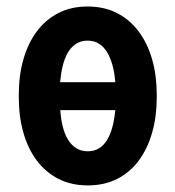

<svg xmlns="http://www.w3.org/2000/svg" viewBox="-20 -558 535 588"><path d="M248 -538.1Q299.3 -538.1 338.6 -517.8Q377.9 -497.6 405 -461.2Q432.1 -424.8 446 -375.7Q460 -326.7 460 -269V-258.8Q460 -201.2 446 -152.1Q432.1 -103 405.3 -66.7Q378.4 -30.3 339.1 -10.3Q299.8 9.8 249 9.8Q198.2 9.8 158.9 -10.3Q119.6 -30.3 92.5 -66.7Q65.4 -103 51.5 -152.1Q37.6 -201.2 37.6 -258.8V-269Q37.6 -326.7 51.5 -375.7Q65.4 -424.8 92.3 -461.2Q119.1 -497.6 158.4 -517.8Q197.8 -538.1 248 -538.1ZM248 -433.6Q228 -433.6 212.9 -423.8Q197.8 -414.1 187.7 -396.7Q177.7 -379.4 172.1 -356.2Q166.5 -333 164.1 -306.2H333Q331.1 -333 325 -356.2Q318.8 -379.4 308.8 -396.7Q298.8 -414.1 283.7 -423.8Q268.6 -433.6 248 -433.6ZM249 -94.7Q269 -94.7 283.9 -104.2Q298.8 -113.8 308.8 -130.9Q318.8 -147.9 324.7 -170.9Q330.6 -193.8 333 -220.7H164.6Q166.5 -193.8 172.1 -170.9Q177.7 -147.9 188 -130.9Q198.2 -113.8 213.4 -104.2Q228.5 -94.7 249 -94.7Z"/></svg>

Font: Roboto Condensed SemiBold
Style: Regular
Weight: 600
Designer: Christian Robertson
Foundry: Google
Version: Version 3.008; 2023